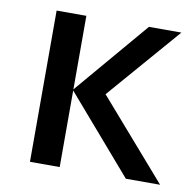

<svg xmlns="http://www.w3.org/2000/svg" viewBox="-66 -606 687 674"><g transform="rotate(10 278.0 -269.5)"><path d="M189 -276.9V-539.1H83V0H189V-272.9L424.8 0H546.9L303.2 -279.8L527.8 -539.1H412.1Z"/></g></svg>

Font: Noto Reveo Sans
Style: Regular
Weight: 500
Designer: Monotype Design Team
Foundry: Monotype Imaging Inc.
Version: Version 2.007